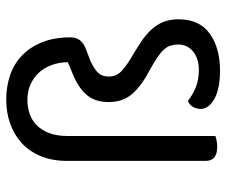

<svg xmlns="http://www.w3.org/2000/svg" viewBox="-75 -635 727 617"><g transform="rotate(-90 288.5 -326.5)"><path d="M160 2Q155 4 145.5 6Q136 8 125 8Q80 8 80 -29V-475Q80 -522 95 -558.5Q110 -595 136.5 -619.5Q163 -644 199 -657Q235 -670 277 -670Q319 -670 355.5 -657.5Q392 -645 419 -619Q446 -593 461.5 -554Q477 -515 477 -463Q477 -429 442 -415L398 -398Q372 -385 361.5 -373Q351 -361 351 -340Q351 -320 363 -305.5Q375 -291 407 -271Q438 -253 462 -237Q486 -221 502 -203.5Q518 -186 526.5 -165Q535 -144 535 -116Q535 -49 489 -16Q443 17 370 17Q312 17 279.5 -1Q247 -19 247 -45Q247 -57 253 -69Q259 -81 273 -86Q292 -71 316 -61Q340 -51 373 -51Q409 -51 431.5 -69.5Q454 -88 454 -117Q454 -130 450.5 -141.5Q447 -153 437.5 -163.5Q428 -174 411.5 -185Q395 -196 370 -210Q320 -236 294.5 -266Q269 -296 269 -341Q269 -383 290.5 -409.5Q312 -436 354 -454L397 -472Q397 -500 388 -524Q379 -548 363.5 -565Q348 -582 325.5 -592Q303 -602 276 -602Q253 -602 232 -595Q211 -588 195 -572.5Q179 -557 169.5 -532.5Q160 -508 160 -474Z"/></g></svg>

Font: Baloo Bhai 2
Style: Regular
Weight: 400
Designer: Supriya Tembe, Noopur Datye and Ek Type
Foundry: Ek Type
Version: Version 1.640;PS 1.000;hotconv 16.6.51;makeotf.lib2.5.65220;